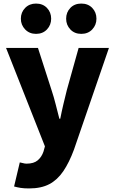

<svg xmlns="http://www.w3.org/2000/svg" viewBox="-20 -838 644 1077"><path d="M143 219Q115 219 96 216Q77 213 59 208L91 73Q99 74 109 77Q119 80 129 80Q170 80 192 61Q214 42 224 12L232 -17L14 -569H193L269 -333Q282 -294 292 -254Q302 -214 313 -172H318Q326 -213 335.5 -253Q345 -293 355 -333L421 -569H591L395 1Q368 74 335 122.5Q302 171 256.5 195Q211 219 143 219ZM182 -648Q145 -648 121 -673Q97 -698 97 -733Q97 -769 121 -793.5Q145 -818 182 -818Q220 -818 243.5 -793.5Q267 -769 267 -733Q267 -698 243.5 -673Q220 -648 182 -648ZM436 -648Q398 -648 374.5 -673Q351 -698 351 -733Q351 -769 374.5 -793.5Q398 -818 436 -818Q474 -818 497.5 -793.5Q521 -769 521 -733Q521 -698 497.5 -673Q474 -648 436 -648Z"/></svg>

Font: Noto Sans TC Thin Black
Style: Regular
Weight: 900
Version: Version 2.004-H2;hotconv 1.0.118;makeotfexe 2.5.65603